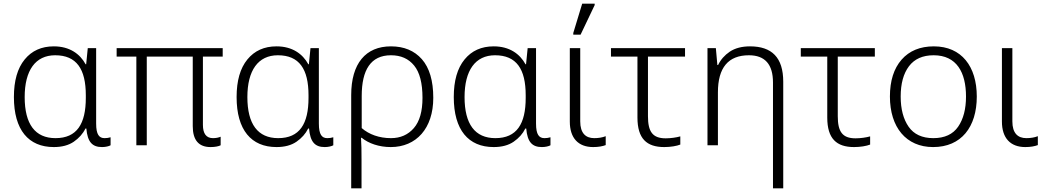

<svg xmlns="http://www.w3.org/2000/svg" viewBox="-20 -796 5732 1052"><path d="M274.9 9.8C319.3 9.8 356 0 384.3 -19.5C412.6 -39.1 434.1 -63 448.2 -91.8H453.1C459.5 -17.6 485.8 9.8 539.1 9.8C558.1 9.8 576.7 5.4 585.9 0V-43.9C575.2 -40.5 564.5 -39.1 553.2 -39.1C523.4 -39.1 506.8 -58.1 506.8 -119.1V-532.2H460.9L452.1 -443.8H449.2C418 -501 361.3 -542 274.9 -542C207.5 -542 154.3 -518.1 115.2 -470.2C75.7 -421.9 56.2 -353.5 56.2 -264.2C56.2 -84 136.2 9.8 274.9 9.8ZM284.2 -39.1C172.4 -39.1 115.2 -115.7 115.2 -264.2C115.2 -410.6 174.3 -493.2 282.2 -493.2C399.4 -493.2 450.2 -418 450.2 -273.9V-259.8C450.2 -117.2 401.4 -39.1 284.2 -39.1Z M1133.8 9.8C1159.2 9.8 1178.7 5.4 1189 0V-46.9C1179.7 -43 1166 -39.1 1147 -39.1C1110.4 -39.1 1091.8 -63.5 1091.8 -111.8V-485.8H1200.2V-532.2H619.1V-485.8H727.1V0H784.2V-485.8H1036.1V-105C1036.1 -28.3 1068.8 9.8 1133.8 9.8Z M1495.1 9.8C1539.6 9.8 1576.2 0 1604.5 -19.5C1632.8 -39.1 1654.3 -63 1668.5 -91.8H1673.3C1679.7 -17.6 1706.1 9.8 1759.3 9.8C1778.3 9.8 1796.9 5.4 1806.2 0V-43.9C1795.4 -40.5 1784.7 -39.1 1773.4 -39.1C1743.7 -39.1 1727.1 -58.1 1727.1 -119.1V-532.2H1681.2L1672.4 -443.8H1669.4C1638.2 -501 1581.5 -542 1495.1 -542C1427.7 -542 1374.5 -518.1 1335.4 -470.2C1295.9 -421.9 1276.4 -353.5 1276.4 -264.2C1276.4 -84 1356.4 9.8 1495.1 9.8ZM1504.4 -39.1C1392.6 -39.1 1335.4 -115.7 1335.4 -264.2C1335.4 -410.6 1394.5 -493.2 1502.4 -493.2C1619.6 -493.2 1670.4 -418 1670.4 -273.9V-259.8C1670.4 -117.2 1621.6 -39.1 1504.4 -39.1Z M1960.9 235.8V80.1C1960.9 31.7 1960.4 -7.8 1958 -41H1961.9C1999.5 -10.3 2056.2 9.8 2121.1 9.8C2260.7 9.8 2354 -92.3 2354 -259.8C2354 -354 2333 -424.3 2291.5 -471.7C2250 -518.6 2193.4 -542 2122.1 -542C1983.4 -542 1904.3 -448.2 1904.3 -274.9V235.8ZM2122.1 -39.1C2058.1 -39.1 2002.4 -59.1 1961.9 -94.2V-270C1961.9 -412.6 2011.2 -493.2 2122.1 -493.2C2176.3 -493.2 2218.3 -474.6 2249 -437C2279.8 -399.4 2294.9 -340.3 2294.9 -259.8C2294.9 -186 2279.3 -130.9 2247.6 -94.2C2215.8 -57.6 2174.3 -39.1 2122.1 -39.1Z M2685.1 9.8C2729.5 9.8 2766.1 0 2794.4 -19.5C2822.8 -39.1 2844.2 -63 2858.4 -91.8H2863.3C2869.6 -17.6 2896 9.8 2949.2 9.8C2968.3 9.8 2986.8 5.4 2996.1 0V-43.9C2985.4 -40.5 2974.6 -39.1 2963.4 -39.1C2933.6 -39.1 2917 -58.1 2917 -119.1V-532.2H2871.1L2862.3 -443.8H2859.4C2828.1 -501 2771.5 -542 2685.1 -542C2617.7 -542 2564.5 -518.1 2525.4 -470.2C2485.8 -421.9 2466.3 -353.5 2466.3 -264.2C2466.3 -84 2546.4 9.8 2685.1 9.8ZM2694.3 -39.1C2582.5 -39.1 2525.4 -115.7 2525.4 -264.2C2525.4 -410.6 2584.5 -493.2 2692.4 -493.2C2809.6 -493.2 2860.4 -418 2860.4 -273.9V-259.8C2860.4 -117.2 2811.5 -39.1 2694.3 -39.1Z M3161.1 -606 3238.3 -768.1V-775.9H3169.9L3121.1 -615.2V-606ZM3230 9.8C3259.3 9.8 3281.7 5.4 3298.8 -1V-49.8C3280.3 -42.5 3259.3 -39.1 3235.8 -39.1C3188.5 -39.1 3159.2 -66.9 3159.2 -130.9V-532.2H3102.1V-129.9C3102.1 -39.6 3148.4 9.8 3230 9.8Z M3619.6 9.8C3654.3 9.8 3688.5 3.9 3707.5 -3.9V-48.8C3686 -42.5 3654.3 -38.1 3627.4 -38.1C3555.2 -38.1 3530.3 -75.2 3530.3 -159.2V-485.8H3733.4V-532.2H3327.6V-485.8H3472.7V-151.9C3472.7 -36.1 3523.4 9.8 3619.6 9.8Z M4271.5 235.8V-348.1C4271.5 -481.4 4208.5 -542 4089.4 -542C4044.9 -542 4007.8 -532.2 3979 -513.2C3950.2 -493.7 3928.7 -469.2 3914.6 -439.9H3910.6L3902.3 -532.2H3856.4V0H3913.6V-290C3913.6 -425.3 3970.2 -493.2 4083.5 -493.2C4171.4 -493.2 4215.3 -443.4 4215.3 -344.2V235.8Z M4659.7 9.8C4694.3 9.8 4728.5 3.9 4747.6 -3.9V-48.8C4726.1 -42.5 4694.3 -38.1 4667.5 -38.1C4595.2 -38.1 4570.3 -75.2 4570.3 -159.2V-485.8H4773.4V-532.2H4367.7V-485.8H4512.7V-151.9C4512.7 -36.1 4563.5 9.8 4659.7 9.8Z M5332 -267.1C5332 -431.2 5249 -542 5096.7 -542C5021.5 -542 4962.4 -517.6 4919.9 -469.2C4877.4 -420.4 4856 -353 4856 -267.1C4856 -98.6 4944.8 9.8 5092.8 9.8C5247.1 9.8 5332 -100.1 5332 -267.1ZM4915 -267.1C4915 -337.9 4930.2 -393.1 4960.4 -433.1C4990.7 -473.1 5035.6 -493.2 5095.7 -493.2C5221.7 -493.2 5272.9 -398.9 5272.9 -267.1C5272.9 -199.2 5258.8 -144 5230 -102.1C5201.2 -60.1 5155.8 -39.1 5093.8 -39.1C5032.7 -39.1 4987.3 -60.1 4958.5 -101.6C4929.7 -143.1 4915 -198.2 4915 -267.1Z M5597.7 9.8C5627 9.8 5649.4 5.4 5666.5 -1V-49.8C5647.9 -42.5 5627 -39.1 5603.5 -39.1C5556.2 -39.1 5526.9 -66.9 5526.9 -130.9V-532.2H5469.7V-129.9C5469.7 -39.6 5516.1 9.8 5597.7 9.8Z"/></svg>

Font: Noto Reveo Sans
Style: Regular
Weight: 300
Designer: Monotype Design Team
Foundry: Monotype Imaging Inc.
Version: Version 2.007